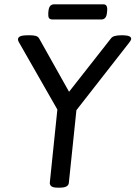

<svg xmlns="http://www.w3.org/2000/svg" viewBox="-20 -865 626 887"><path d="M224 -775Q210 -775 206 -782Q202 -789 203 -805L204 -815Q207 -845 230 -845H458Q478 -845 475 -815L474 -805Q471 -775 448 -775ZM248 2Q226 2 218 -4Q210 -10 210 -20L245 -359L69 -667Q63 -676 63 -683Q63 -692 73 -697Q83 -702 110 -702H119Q135 -702 145.5 -699Q156 -696 161 -687L299 -441L493 -688Q499 -696 511.5 -699Q524 -702 539 -702H550Q586 -701 586 -686Q586 -682 583 -677Q580 -672 576 -667L333 -356L298 -20Q296 2 256 2Z"/></svg>

Font: Asap
Style: Italic
Weight: 400
Italic angle: -6°
Designer: Pablo Cosgaya
Foundry: Omnibus-Type
Version: Version 3.001; ttfautohint (v1.8.3)